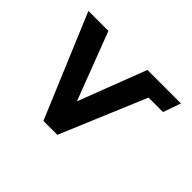

<svg xmlns="http://www.w3.org/2000/svg" viewBox="-136 -966 1228 1228"><g transform="rotate(45 477.5 -352.5)"><path d="M353 -2 59 -703H240L416 -242L593 -703H896L854 -583H723L479 -2Z"/></g></svg>

Font: Hussar
Style: BoldWeb
Weight: 700
Foundry: Cannot Into Space Fonts
Version: Version 2.00